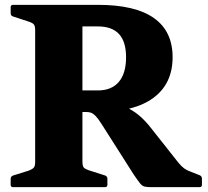

<svg xmlns="http://www.w3.org/2000/svg" viewBox="-20 -772 860 792"><path d="M320 -310V-399H384Q440 -399 470 -434Q500 -469 500 -536Q500 -600 471 -631.5Q442 -663 384 -663H320V-752H384Q538 -752 615 -697.5Q692 -643 692 -536Q692 -427 613 -368.5Q534 -310 384 -310ZM125 0V-752H320V0ZM603 0Q586 0 576 -2.5Q566 -5 557 -16.5Q548 -28 531 -53L398 -262Q384 -284 374 -294Q364 -304 355.5 -307Q347 -310 337 -310L413 -349Q460 -346 493 -332.5Q526 -319 553 -296.5Q580 -274 606 -240L715 -102Q728 -86 739.5 -77.5Q751 -69 766 -64L804 -49Q813 -45 813 -35V-10Q813 0 803 0ZM34 0Q24 0 24 -10V-35Q24 -44 34 -48L98 -68Q116 -75 120.5 -82Q125 -89 125 -104V-204H320V-107Q320 -87 325.5 -81Q331 -75 345 -70L414 -48Q423 -44 423 -35V-10Q423 0 413 0ZM24 -742Q24 -752 34 -752H320V-548H125V-648Q125 -663 120.5 -670Q116 -677 98 -683L34 -704Q24 -707 24 -717Z"/></svg>

Font: Hahmlet ExtraBold
Style: Regular
Weight: 800
Designer: Minjoo Ham & Mark Frömberg
Foundry: hypertype
Version: Version 1.002